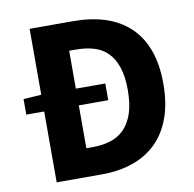

<svg xmlns="http://www.w3.org/2000/svg" viewBox="-75 -728 810 803"><g transform="rotate(-10 330.0 -326.0)"><path d="M26 -301V-367L102 -372V-652H286Q361 -652 421 -633Q481 -614 524 -574.5Q567 -535 590 -474Q613 -413 613 -329Q613 -245 590 -183Q567 -121 525 -80.5Q483 -40 424.5 -20Q366 0 294 0H102V-301ZM249 -119H277Q319 -119 353 -130Q387 -141 411 -165.5Q435 -190 448.5 -230Q462 -270 462 -329Q462 -387 448.5 -426.5Q435 -466 411 -489.5Q387 -513 353 -523Q319 -533 277 -533H249V-372H374V-301H249Z"/></g></svg>

Font: hySource Sans Pro
Style: Bold
Weight: 700
Designer: Paul D. Hunt
Foundry: Adobe Systems Incorporated
Version: Version 2.021;PS 2.000;hotconv 1.0.86;makeotf.lib2.5.63406